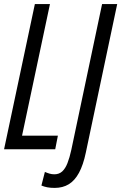

<svg xmlns="http://www.w3.org/2000/svg" viewBox="-20 -734 596 944"><path d="M0 0 151.4 -713.9H225.6L88.4 -66.9H264.6L251.5 0ZM248.5 189.9Q227.5 189.9 211.9 186.8Q196.3 183.6 183.6 178.2L200.7 111.3Q211.9 116.2 223.4 119.6Q234.9 123 247.1 123Q270.5 123 285.9 108.9Q301.3 94.7 311.8 67.9Q322.3 41 330.6 2.9L481.9 -713.9H556.2L401.9 16.6Q389.2 77.1 368.4 115.5Q347.7 153.8 318.1 171.9Q288.6 189.9 248.5 189.9Z"/></svg>

Font: Open Sans Condensed
Style: Italic
Weight: 400
Width: 3
Italic angle: -12°
Designer: Monotype Design Team
Foundry: Monotype Imaging Inc.
Version: Version 3.000